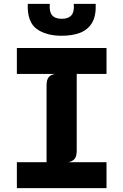

<svg xmlns="http://www.w3.org/2000/svg" viewBox="-20 -976 640 996"><path d="M67.5 0V-134.5H221.5V-532Q221.5 -562 232.5 -575.5Q243.5 -589 266 -592.5H67.5V-727H532.5V-592.5H378V-195Q378 -165 367 -151.8Q356 -138.5 333.5 -134.5H532.5V0ZM300.5 -790.5Q217.5 -790.5 169 -827Q120.5 -863.5 124 -956H238.5Q234.5 -916 250 -897.2Q265.5 -878.5 300.5 -878.5Q335 -878.5 350.8 -897.2Q366.5 -916 362.5 -956H476.5Q479 -894.5 457.8 -858.2Q436.5 -822 396 -806.2Q355.5 -790.5 300.5 -790.5Z"/></svg>

Font: Spline Sans Mono
Style: Bold
Weight: 700
Designer: Eben Sorkin, Mirko Velimirovic
Foundry: Sorkin Type
Version: Version 1.004